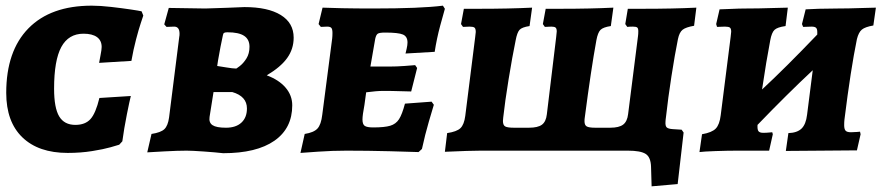

<svg xmlns="http://www.w3.org/2000/svg" viewBox="-20 -532 3113 678"><path d="M2 -204Q2 -352 80.5 -432Q159 -512 304 -512Q334 -512 373 -507.5Q412 -503 442 -498.5Q472 -494 480 -492L486 -477Q484 -471 477 -450Q470 -429 460.5 -393Q451 -357 444 -317L330 -310Q331 -317 335 -337Q339 -357 339 -366Q339 -389 322.5 -401Q306 -413 275 -413Q222 -413 196.5 -366Q171 -319 171 -219Q171 -151 189 -121Q207 -91 246 -91Q281 -91 299.5 -111.5Q318 -132 331 -186L442 -193Q438 -178 428 -128Q418 -78 412 -33L401 -21Q395 -19 370.5 -12Q346 -5 305.5 1.5Q265 8 219 8Q116 8 59 -47Q2 -102 2 -204Z M500 6 515 -59Q548 -64 560.5 -76Q573 -88 577 -117L613 -402Q614 -406 614 -413Q614 -438 595 -438L568 -437L560 -446L576 -504L705 -502Q738 -503 781.5 -504.5Q825 -506 843 -507Q926 -507 971.5 -479Q1017 -451 1017 -399Q1017 -359 994 -327Q971 -295 922 -266Q965 -250 988.5 -222.5Q1012 -195 1012 -160Q1012 -79 949 -35Q886 9 768 9Q742 6 700 3Q658 0 639 0Q608 0 561.5 2.5Q515 5 500 6ZM813 -290Q813 -288 826.5 -298.5Q840 -309 850.5 -326Q861 -343 861 -367Q861 -393 842 -405.5Q823 -418 783 -418Q775 -418 771.5 -416Q768 -414 767 -407Q759 -371 750 -319Q748 -303 747 -299Q755 -298 778.5 -294Q802 -290 813 -290ZM720 -119Q717 -99 730.5 -90Q744 -81 778 -81Q813 -81 832.5 -99Q852 -117 852 -149Q852 -192 800 -207H734Z M1298 -82Q1338 -82 1358 -88Q1378 -94 1389 -111Q1400 -128 1410 -166L1504 -173L1512 -162Q1508 -149 1494.5 -103Q1481 -57 1470 -6L1458 5Q1435 4 1356 2Q1277 0 1204 0Q1154 0 1104.5 3.5Q1055 7 1041 8L1056 -59Q1088 -64 1101 -78Q1114 -92 1118 -127L1153 -396Q1154 -404 1154 -416Q1154 -429 1150 -433.5Q1146 -438 1135 -438L1113 -437L1105 -447L1119 -505Q1137 -504 1188 -503Q1239 -502 1296 -502Q1466 -502 1544 -512L1551 -501Q1547 -488 1534.5 -441.5Q1522 -395 1515 -349L1412 -343Q1413 -347 1416 -360Q1419 -373 1419 -382Q1419 -403 1403 -410Q1387 -417 1340 -417Q1320 -417 1314 -413Q1308 -409 1305 -395L1288 -297H1356Q1381 -297 1408 -299Q1435 -301 1446 -302L1453 -292L1432 -209Q1422 -209 1393.5 -210Q1365 -211 1334 -211Q1310 -211 1273 -206L1267 -162Q1260 -125 1260 -110Q1260 -93 1268 -87.5Q1276 -82 1298 -82Z M2330 -102Q2329 -87 2334.5 -82Q2340 -77 2356 -76L2387 -74L2394 -64L2373 118L2281 126L2279 57Q2278 23 2260 11.5Q2242 0 2197 0H1678L1627 1L1551 4L1559 -62Q1593 -67 1606 -79.5Q1619 -92 1623 -123L1658 -401Q1660 -415 1660 -419Q1660 -431 1655.5 -434.5Q1651 -438 1638 -438L1615 -437L1608 -447L1618 -501H1675Q1775 -501 1859 -505L1850 -440Q1823 -436 1814.5 -426.5Q1806 -417 1801 -390Q1789 -332 1776 -252Q1763 -172 1757 -117L1756 -105Q1756 -90 1764 -85.5Q1772 -81 1795 -81H1848Q1879 -81 1893.5 -91.5Q1908 -102 1911 -128L1944 -401L1946 -421Q1946 -431 1942 -434.5Q1938 -438 1927 -438L1904 -437L1897 -447L1907 -501H1963Q2063 -501 2146 -505L2137 -440Q2110 -436 2100.5 -426.5Q2091 -417 2086 -390Q2067 -286 2045 -117Q2044 -112 2044 -104Q2044 -90 2052 -85.5Q2060 -81 2082 -81H2135Q2166 -81 2180.5 -92Q2195 -103 2198 -129L2233 -405Q2234 -412 2234 -422Q2234 -432 2230 -435Q2226 -438 2215 -438Q2203 -438 2195 -437L2188 -447L2197 -501H2253Q2356 -501 2439 -505L2431 -441Q2402 -436 2390.5 -427Q2379 -418 2374 -394Q2363 -340 2351 -262.5Q2339 -185 2332 -121Q2330 -107 2330 -102Z M3073 -505 3064 -442Q3035 -437 3023.5 -427.5Q3012 -418 3006 -394Q2984 -287 2962 -110Q2961 -102 2961 -90Q2961 -76 2966 -70.5Q2971 -65 2985 -65Q2996 -65 3006 -66Q3016 -67 3017 -67L3019 -58L3006 -1L2882 0L2755 1L2764 -62Q2795 -63 2810.5 -78Q2826 -93 2830 -127L2850 -284Q2760 -200 2655 -91Q2654 -74 2658.5 -68.5Q2663 -63 2675 -63Q2687 -63 2695.5 -64Q2704 -65 2707 -65L2709 -58L2696 0H2584Q2549 0 2506.5 1.5Q2464 3 2450 5L2459 -58Q2494 -64 2507.5 -78Q2521 -92 2525 -125L2560 -401Q2562 -417 2562 -420Q2562 -431 2557.5 -434.5Q2553 -438 2540 -438L2512 -437L2509 -447L2521 -499Q2532 -499 2560.5 -500.5Q2589 -502 2617 -502Q2659 -502 2702.5 -503.5Q2746 -505 2762 -505L2754 -440Q2725 -436 2715 -426.5Q2705 -417 2700 -390Q2686 -317 2671 -216Q2754 -293 2866 -410V-419Q2866 -430 2861.5 -434Q2857 -438 2846 -438L2816 -437L2812 -447L2825 -499Q2837 -500 2871 -501Q2905 -502 2939 -502Q2976 -502 3016.5 -503.5Q3057 -505 3073 -505Z"/></svg>

Font: Alegreya SC ExtraBold
Style: Italic
Weight: 800
Italic angle: -7°
Designer: Juan Pablo del Peral
Foundry: Huerta Tipografica
Version: Version 2.007; ttfautohint (v1.6)